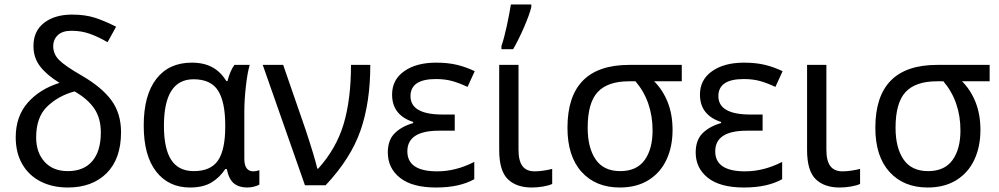

<svg xmlns="http://www.w3.org/2000/svg" viewBox="-20 -825 4449 855"><path d="M497 -706 459 -637Q418 -661 380 -674.5Q342 -688 298 -688Q258 -688 237.5 -668.5Q217 -649 217 -619Q217 -584 243.5 -557.5Q270 -531 343 -489Q433 -437 476 -378.5Q519 -320 519 -236Q519 -118 455 -54Q391 10 282 10Q214 10 161.5 -16.5Q109 -43 79.5 -93.5Q50 -144 50 -214Q50 -306 103 -367Q156 -428 245 -456Q188 -491 158.5 -529.5Q129 -568 129 -620Q129 -687 176.5 -723.5Q224 -760 301 -760Q359 -760 402.5 -746Q446 -732 497 -706ZM141 -213Q141 -146 178.5 -104.5Q216 -63 282 -63Q353 -63 391 -107.5Q429 -152 429 -235Q429 -299 399.5 -342Q370 -385 312 -418Q241 -399 191 -351.5Q141 -304 141 -213Z M620 -266Q620 -401 676 -473.5Q732 -546 834 -546Q888 -546 925.5 -525.5Q963 -505 988 -464H993Q1005 -511 1024 -536H1092Q1082 -503 1075 -441.5Q1068 -380 1068 -326V-118Q1068 -89 1078.5 -75.5Q1089 -62 1107 -62Q1120 -62 1135 -67V-3Q1127 2 1111.5 6Q1096 10 1081 10Q1044 10 1021.5 -8.5Q999 -27 990 -72H983Q958 -34 921 -12Q884 10 826 10Q731 10 675.5 -61Q620 -132 620 -266ZM983 -261V-267Q983 -371 951 -421.5Q919 -472 842 -472Q710 -472 710 -265Q710 -163 742.5 -113Q775 -63 843 -63Q918 -63 950.5 -110Q983 -157 983 -261Z M1241 -536 1341 -247Q1381 -126 1393 -74H1397Q1478 -164 1510.5 -273.5Q1543 -383 1543 -536H1629Q1629 -369 1585.5 -244Q1542 -119 1430 0H1338L1150 -536Z M2005 -243H1935Q1794 -243 1794 -151Q1794 -62 1927 -62Q2010 -62 2092 -104V-27Q2026 10 1922 10Q1816 10 1761.5 -33Q1707 -76 1707 -146Q1707 -201 1737.5 -231.5Q1768 -262 1820 -277V-282Q1775 -296 1750.5 -326.5Q1726 -357 1726 -404Q1726 -470 1780 -508Q1834 -546 1922 -546Q1974 -546 2014 -536.5Q2054 -527 2094 -508L2062 -438Q2026 -455 1994 -464Q1962 -473 1921 -473Q1808 -473 1808 -397Q1808 -315 1951 -315H2005Z M2289 -158Q2289 -109 2306.5 -85.5Q2324 -62 2361 -62Q2380 -62 2402.5 -65.5Q2425 -69 2439 -73V-6Q2425 1 2399 5.5Q2373 10 2348 10Q2279 10 2241 -27.5Q2203 -65 2203 -157V-536H2289ZM2213 -620Q2225 -655 2236.5 -708Q2248 -761 2255 -805H2346V-794Q2338 -760 2313.5 -703.5Q2289 -647 2265 -606H2213Z M2740 10Q2633 10 2570 -59.5Q2507 -129 2507 -256Q2507 -536 2782 -536H3016V-463H2893Q2932 -424 2953.5 -369.5Q2975 -315 2975 -246Q2975 -172 2948 -114Q2921 -56 2868 -23Q2815 10 2740 10ZM2742 -63Q2815 -63 2850.5 -112Q2886 -161 2886 -244Q2886 -373 2810 -463H2781Q2686 -463 2641.5 -415Q2597 -367 2597 -256Q2597 -167 2632.5 -115Q2668 -63 2742 -63Z M3376 -243H3306Q3165 -243 3165 -151Q3165 -62 3298 -62Q3381 -62 3463 -104V-27Q3397 10 3293 10Q3187 10 3132.5 -33Q3078 -76 3078 -146Q3078 -201 3108.5 -231.5Q3139 -262 3191 -277V-282Q3146 -296 3121.5 -326.5Q3097 -357 3097 -404Q3097 -470 3151 -508Q3205 -546 3293 -546Q3345 -546 3385 -536.5Q3425 -527 3465 -508L3433 -438Q3397 -455 3365 -464Q3333 -473 3292 -473Q3179 -473 3179 -397Q3179 -315 3322 -315H3376Z M3660 -158Q3660 -109 3677.5 -85.5Q3695 -62 3732 -62Q3751 -62 3773.5 -65.5Q3796 -69 3810 -73V-6Q3796 1 3770 5.5Q3744 10 3719 10Q3650 10 3612 -27.5Q3574 -65 3574 -157V-536H3660Z M4111 10Q4004 10 3941 -59.5Q3878 -129 3878 -256Q3878 -536 4153 -536H4387V-463H4264Q4303 -424 4324.5 -369.5Q4346 -315 4346 -246Q4346 -172 4319 -114Q4292 -56 4239 -23Q4186 10 4111 10ZM4113 -63Q4186 -63 4221.5 -112Q4257 -161 4257 -244Q4257 -373 4181 -463H4152Q4057 -463 4012.5 -415Q3968 -367 3968 -256Q3968 -167 4003.5 -115Q4039 -63 4113 -63Z"/></svg>

Font: Noto Sans Display
Style: Regular
Weight: 400
Designer: Monotype Design team
Foundry: Monotype Imaging Inc.
Version: Version 1.000